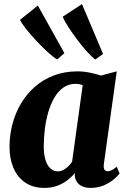

<svg xmlns="http://www.w3.org/2000/svg" viewBox="-20 -909 620 939"><path d="M488 -107.5Q485.5 -88 490.8 -79.8Q496 -71.5 506.5 -71.5Q514 -71.5 524.5 -76Q535 -80.5 551 -93.5L565 -60.5Q558 -50.5 538.5 -33.5Q519 -16.5 489.5 -3.2Q460 10 422 10Q388.5 10 368 -6.2Q347.5 -22.5 345.5 -51.5L347 -63.5Q332.5 -45.5 310.8 -28.5Q289 -11.5 260.8 -0.8Q232.5 10 198 10Q140.5 10 102.2 -16.8Q64 -43.5 45.2 -89Q26.5 -134.5 26.5 -190Q26.5 -247.5 40.8 -301.8Q55 -356 82.8 -402.8Q110.5 -449.5 151 -485Q191.5 -520.5 244 -540.2Q296.5 -560 359.5 -560Q389 -560 420.2 -553.5Q451.5 -547 473.5 -539.5L551 -560ZM384.5 -493Q377 -495.5 368.2 -497.2Q359.5 -499 349.5 -499Q315 -499 289 -480.2Q263 -461.5 244.8 -429.5Q226.5 -397.5 215.2 -357.5Q204 -317.5 199 -274.8Q194 -232 194 -192.5Q194 -153 202.8 -125.8Q211.5 -98.5 227 -84.8Q242.5 -71 263.5 -71Q273 -71 282.2 -74.5Q291.5 -78 300.5 -84.5Q309.5 -91 317.5 -99.2Q325.5 -107.5 332.5 -117.5ZM259.5 -618Q241 -629 213 -654.5Q185 -680 156.5 -710.8Q128 -741.5 106.2 -769Q84.5 -796.5 78 -812L165 -882L295 -649ZM446 -618Q428 -631 403.2 -659Q378.5 -687 353.8 -720.2Q329 -753.5 310.5 -782.8Q292 -812 287 -827.5L381 -889L484 -645Z"/></svg>

Font: Merriweather 36pt Black
Style: Italic
Weight: 900
Italic angle: -7.8°
Version: Version 2.101